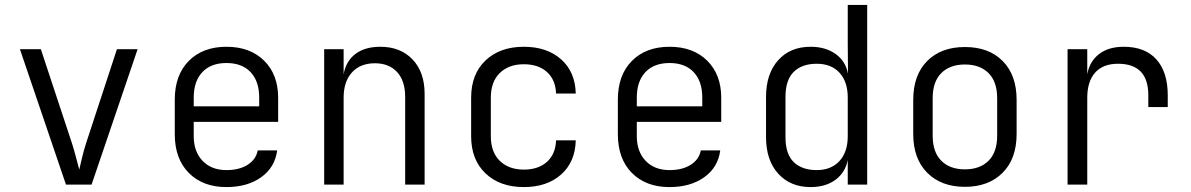

<svg xmlns="http://www.w3.org/2000/svg" viewBox="-20 -750 4840 780"><path d="M248 0 61 -550H146L272 -169Q282 -138 289.5 -108Q297 -78 302 -61Q306 -78 313 -108Q320 -138 330 -169L455 -550H539L352 0Z M900 10Q804 10 747 -47.5Q690 -105 690 -205V-345Q690 -445 747 -502.5Q804 -560 900 -560Q996 -560 1053 -503.5Q1110 -447 1110 -353V-255H767V-197Q767 -134 803 -96.5Q839 -59 900 -59Q952 -59 986 -80.5Q1020 -102 1027 -139H1106Q1097 -70 1041 -30Q985 10 900 10ZM767 -318H1033V-353Q1033 -420 998 -457Q963 -494 900 -494Q837 -494 802 -457Q767 -420 767 -353Z M1297 0V-550H1376V-448Q1385 -501 1423.5 -530.5Q1462 -560 1525 -560Q1607 -560 1656 -508.5Q1705 -457 1705 -369V0H1626V-356Q1626 -422 1593 -457.5Q1560 -493 1503 -493Q1444 -493 1410 -456Q1376 -419 1376 -353V0Z M2108 10Q2011 10 1952.5 -45.5Q1894 -101 1894 -197V-353Q1894 -449 1952.5 -504.5Q2011 -560 2108 -560Q2202 -560 2259.5 -509Q2317 -458 2319 -370H2239Q2237 -426 2202 -457.5Q2167 -489 2108 -489Q2047 -489 2010.5 -453.5Q1974 -418 1974 -353V-197Q1974 -132 2010.5 -96.5Q2047 -61 2108 -61Q2167 -61 2202 -92.5Q2237 -124 2239 -180H2319Q2317 -92 2259.5 -41Q2202 10 2108 10Z M2700 10Q2604 10 2547 -47.5Q2490 -105 2490 -205V-345Q2490 -445 2547 -502.5Q2604 -560 2700 -560Q2796 -560 2853 -503.5Q2910 -447 2910 -353V-255H2567V-197Q2567 -134 2603 -96.5Q2639 -59 2700 -59Q2752 -59 2786 -80.5Q2820 -102 2827 -139H2906Q2897 -70 2841 -30Q2785 10 2700 10ZM2567 -318H2833V-353Q2833 -420 2798 -457Q2763 -494 2700 -494Q2637 -494 2602 -457Q2567 -420 2567 -353Z M3273 10Q3191 10 3141.5 -44.5Q3092 -99 3092 -193V-356Q3092 -450 3141 -505Q3190 -560 3273 -560Q3334 -560 3375 -530.5Q3416 -501 3425 -450L3424 -573V-730H3503V0H3424V-100Q3414 -49 3374 -19.5Q3334 10 3273 10ZM3298 -59Q3356 -59 3390 -95.5Q3424 -132 3424 -197V-353Q3424 -418 3390.5 -454.5Q3357 -491 3298 -491Q3238 -491 3204.5 -458Q3171 -425 3171 -356V-193Q3171 -124 3204.5 -91.5Q3238 -59 3298 -59Z M3900 9Q3804 9 3747 -48Q3690 -105 3690 -206V-344Q3690 -445 3746.5 -502Q3803 -559 3900 -559Q3997 -559 4053.5 -502Q4110 -445 4110 -344V-206Q4110 -105 4053 -48Q3996 9 3900 9ZM3900 -62Q3961 -62 3996 -97Q4031 -132 4031 -199V-351Q4031 -418 3996 -453Q3961 -488 3900 -488Q3839 -488 3804 -453Q3769 -418 3769 -351V-199Q3769 -132 3804 -97Q3839 -62 3900 -62Z M4317 0V-550H4397V-448Q4406 -500 4444.5 -530Q4483 -560 4545 -560Q4632 -560 4678 -508.5Q4724 -457 4724 -363V-315H4645V-363Q4645 -491 4522 -491Q4461 -491 4429 -455Q4397 -419 4397 -353V0Z"/></svg>

Font: JetBrains Mono NL Light
Style: Regular
Weight: 300
Monospace: yes
Designer: Philipp Nurullin, Konstantin Bulenkov
Foundry: JetBrains
Version: Version 2.305; ttfautohint (v1.8.4.7-5d5b)